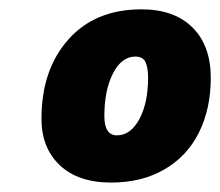

<svg xmlns="http://www.w3.org/2000/svg" viewBox="-20 -742 467 407"><path d="M293.9 -577.1Q293.9 -599.1 288.3 -610.6Q282.7 -622.1 267.1 -622.1Q237.8 -622.1 219.5 -586.4Q201.2 -550.8 201.2 -496.1Q201.2 -455.1 228 -455.1Q256.8 -455.1 275.4 -489.5Q293.9 -523.9 293.9 -577.1ZM426.8 -577.1Q426.8 -511.7 401.9 -461.4Q377 -411.1 328.9 -383.1Q280.8 -355 215.8 -355Q145.5 -355 106.7 -391.8Q67.9 -428.7 67.9 -490.2Q67.9 -594.2 124.8 -658.2Q181.6 -722.2 279.8 -722.2Q349.6 -722.2 388.2 -683.6Q426.8 -645 426.8 -577.1Z"/></svg>

Font: Open Sans Extrabold
Style: Italic
Weight: 800
Italic angle: -12°
Foundry: Ascender Corporation
Version: Version 1.10